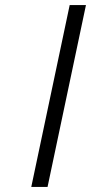

<svg xmlns="http://www.w3.org/2000/svg" viewBox="-20 -735 358 755"><path d="M103 0 254 -715H318L167 0Z"/></svg>

Font: Afta sans
Style: Italic
Weight: 400
Italic angle: -12°
Designer: par.qink
Foundry: Oriol Esparraguera Font
Version: Version 1.000